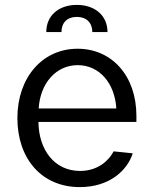

<svg xmlns="http://www.w3.org/2000/svg" viewBox="-20 -753 626 784"><path d="M306 11C427 11 500 -57 522 -127L444 -135C427 -102 384 -55 307 -55C201 -55 138 -143 137 -255H537V-280C537 -444 436 -554 297 -554C152 -554 51 -435 51 -271C51 -105 150 11 306 11ZM138 -310C144 -414 210 -487 297 -487C387 -487 449 -412 455 -310ZM169 -622H231C231 -660 254 -684 294 -684C333 -684 357 -660 357 -622H419C419 -689 368 -733 294 -733C219 -733 169 -689 169 -622Z"/></svg>

Font: Wafeq
Style: Regular
Weight: 400
Designer: Rasmus Andersson & Azza Alameddine
Foundry: Google & TypeTogether
Version: Version 3.000;FEAKit 1.0